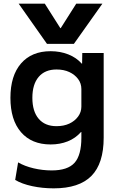

<svg xmlns="http://www.w3.org/2000/svg" viewBox="-20 -810 660 1050"><path d="M82 -790H225L310 -656H312L397 -790H540L384 -570H237ZM274 220Q212 220 156 208Q100 196 63 174L79 78Q115 99 164 110.5Q213 122 263 122Q350 122 387.5 80.5Q425 39 425 -57V-88H423Q393 -54 350.5 -37Q308 -20 257 -20Q153 -20 95 -87Q37 -154 37 -275Q37 -396 95 -463Q153 -530 257 -530Q309 -530 353.5 -512.5Q398 -495 427 -462H429L430 -520H547V-57Q547 84 480 152Q413 220 274 220ZM289 -120Q329 -120 359 -134Q389 -148 407 -172.5Q425 -197 425 -227V-323Q425 -354 407 -378Q389 -402 359 -416Q329 -430 289 -430Q226 -430 191.5 -389.5Q157 -349 157 -275Q157 -201 191.5 -160.5Q226 -120 289 -120Z"/></svg>

Font: M PLUS 1 SemiBold
Style: Regular
Weight: 600
Designer: Coji Morishita
Foundry: UNDERFOREST DESIGN
Version: Version 1.001